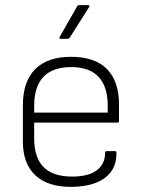

<svg xmlns="http://www.w3.org/2000/svg" viewBox="-20 -715 550 747"><path d="M259 12Q167 13 118 -32.5Q69 -78 69 -164V-305Q69 -398 117 -446Q165 -494 256 -494Q349 -494 396 -446.5Q443 -399 443 -308V-244Q443 -238 437 -238H113V-176Q113 -102 149.5 -65Q186 -28 261 -28Q324 -28 356.5 -52.5Q389 -77 389 -121Q389 -127 395 -127H427Q433 -127 433 -122Q435 -59 389.5 -24Q344 11 259 12ZM113 -277H399V-304Q399 -379 363 -416.5Q327 -454 257 -454Q185 -454 149 -416Q113 -378 113 -304ZM215 -564Q209 -564 212 -571L280 -690Q282 -695 287 -695H323Q327 -695 328 -692.5Q329 -690 327 -688L251 -568Q248 -564 244 -564Z"/></svg>

Font: Sofia Sans ExtraLight
Style: Regular
Weight: 250
Version: Version 4.100-B